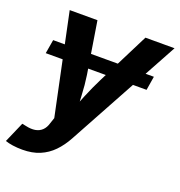

<svg xmlns="http://www.w3.org/2000/svg" viewBox="-147 -655 914 977"><g transform="rotate(20 309.5 -167.0)"><path d="M583 -370.1 570.8 -294.9H24.9L37.6 -370.1ZM-12.7 194.3 35.6 83.5 57.6 87.9Q85.4 94.2 107.7 90.6Q129.9 86.9 145.5 72.3Q161.1 57.6 168.5 31.2L178.7 1L64.5 -542.5H214.8L259.8 -262.2Q267.6 -210 269.8 -157Q272 -104 275.9 -46.9H241.2Q263.7 -104 285.6 -157.2Q307.6 -210.4 333.5 -262.2L474.6 -542.5H632.3L300.3 65.9Q276.4 109.9 245.6 141.6Q214.8 173.3 174.3 190.4Q133.8 207.5 80.1 207.5Q52.7 207.5 27.8 203.9Q2.9 200.2 -12.7 194.3Z"/></g></svg>

Font: Inter 16pt
Style: Bold Italic
Weight: 700
Italic angle: -9.3988°
Version: Version 4.001;git-66647c0bb